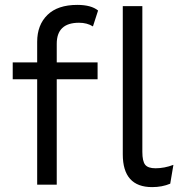

<svg xmlns="http://www.w3.org/2000/svg" viewBox="-20 -755 739 785"><path d="M303 -662Q212 -662 212 -576V-500H379V-431H212V0H132V-431H32V-500H132V-584Q132 -653 174 -694Q216 -735 296 -735Q353 -735 381 -712L360 -647Q336 -662 303 -662ZM616 -67Q652 -67 689 -81L676 -4Q643 10 602 10Q482 10 482 -124V-730H562V-134Q562 -96 573.5 -81.5Q585 -67 616 -67Z"/></svg>

Font: Work Sans
Style: Regular
Weight: 400
Designer: Wei Huang
Foundry: Wei Huang
Version: Version 1.032;PS 001.032;hotconv 1.0.70;makeotf.lib2.5.58329